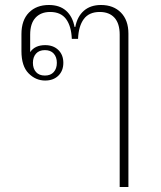

<svg xmlns="http://www.w3.org/2000/svg" viewBox="-20 -570 647 770"><path d="M161 -247Q123 -247 94.5 -276Q66 -305 66 -365V-433Q66 -489 96 -519.5Q126 -550 176 -550Q219 -550 245 -527Q271 -504 279 -462H282Q290 -504 316.5 -527Q343 -550 385 -550Q435 -550 465 -519.5Q495 -489 495 -435V180H460V-431Q460 -476 439 -499Q418 -522 380 -522Q337 -522 316 -493.5Q295 -465 293 -414H268Q266 -465 245 -493.5Q224 -522 181 -522Q144 -522 122.5 -499Q101 -476 101 -431V-361Q120 -389 161 -389Q194 -389 214 -369.5Q234 -350 234 -318Q234 -286 214 -266.5Q194 -247 161 -247ZM160 -267Q183 -267 195.5 -281Q208 -295 208 -318Q208 -341 195.5 -355Q183 -369 160 -369Q137 -369 124.5 -355Q112 -341 112 -318Q112 -295 124.5 -281Q137 -267 160 -267Z"/></svg>

Font: IBM Plex Sans Thai Looped ExtraLight
Style: Regular
Weight: 200
Designer: Mike Abbink, Paul van der Laan, Pieter van Rosmalen, Ben Mitchell, Mark Frömberg
Foundry: Bold Monday
Version: Version 1.0